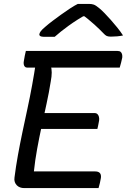

<svg xmlns="http://www.w3.org/2000/svg" viewBox="-20 -960 648 980"><path d="M112 -700H579Q590 -700 595.5 -695.5Q601 -691 603 -683Q605 -675 604 -666Q601 -652 598 -640Q595 -628 591 -615H118Q111 -615 106.5 -620Q102 -625 101 -633Q100 -641 102 -650Q104 -664 106.5 -675.5Q109 -687 112 -700ZM168 -383H461Q472 -383 477.5 -377.5Q483 -372 485 -363.5Q487 -355 486 -346Q485 -340 483.5 -332.5Q482 -325 480.5 -317Q479 -309 477 -302H154ZM103 0Q92 0 82.5 -3.5Q73 -7 66 -14Q59 -21 55.5 -31Q52 -41 54 -54Q61 -110 71.5 -168Q82 -226 94.5 -285.5Q107 -345 120 -405Q133 -465 144 -525.5Q155 -586 164 -646L252 -647L239 -625Q244 -609 244 -589.5Q244 -570 239 -544Q230 -487 217.5 -430Q205 -373 192.5 -315Q180 -257 169.5 -199.5Q159 -142 153 -85H466Q482 -85 489.5 -77Q497 -69 495 -52Q493 -40 490 -26.5Q487 -13 483 0ZM377 -940Q385 -940 396 -940Q407 -940 417.5 -940Q428 -940 435 -940Q448 -940 458.5 -936.5Q469 -933 488 -917Q499 -908 514 -892.5Q529 -877 545.5 -858.5Q562 -840 578.5 -819.5Q595 -799 608 -779Q594 -776 578 -774.5Q562 -773 546 -773Q532 -773 524.5 -776.5Q517 -780 508 -790Q490 -809 462 -834.5Q434 -860 389 -894L441 -877Q425 -877 408.5 -877Q392 -877 375 -877L433 -894Q372 -859 330 -828.5Q288 -798 259 -772H210Q198 -772 191.5 -773.5Q185 -775 182.5 -778.5Q180 -782 181 -786Q182 -792 188 -800.5Q194 -809 212 -824Q228 -838 248.5 -853.5Q269 -869 292 -885.5Q315 -902 337 -916.5Q359 -931 377 -940Z"/></svg>

Font: Rec Mono Semicasual
Style: Italic
Weight: 400
Italic angle: -10°
Version: Version 1.085; ttfautohint (v1.8.4.7-5d5b)